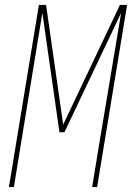

<svg xmlns="http://www.w3.org/2000/svg" viewBox="-20 -755 540 775"><path d="M16 0 137 -735H166L235 -252L464 -735H493L372 0H352L376 -147Q399 -286 422.5 -425Q446 -564 469 -703L240 -221H220L151 -703Q128 -564 105.5 -425Q83 -286 60 -147L36 0Z"/></svg>

Font: Iosevka Thin
Style: Italic
Weight: 100
Italic angle: -9°
Monospace: yes
Designer: Belleve Invis
Foundry: Belleve Invis
Version: Version 32.5.0; ttfautohint (v1.8.4)